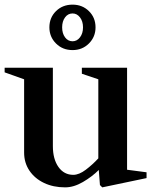

<svg xmlns="http://www.w3.org/2000/svg" viewBox="-31 -792 654 828"><path d="M250 16Q199 16 159 -3Q119 -22 96 -56Q73 -90 73 -134V-450L-11 -480V-500H197V-162Q197 -106 221 -72Q245 -38 285 -38Q310 -38 339 -60Q368 -82 393 -109V-450L322 -474V-500H517V-60L601 -49V-24L410 16L400 6L395 -59Q366 -30 326.5 -7Q287 16 250 16ZM282 -576Q239 -576 210.5 -604.5Q182 -633 182 -674Q182 -716 210.5 -744Q239 -772 282 -772Q324 -772 352.5 -744Q381 -716 381 -674Q381 -633 352.5 -604.5Q324 -576 282 -576ZM282 -614Q301 -614 314 -631Q327 -648 327 -674Q327 -700 314 -717Q301 -734 282 -734Q262 -734 249.5 -717Q237 -700 237 -674Q237 -648 249.5 -631Q262 -614 282 -614Z"/></svg>

Font: Wittgenstein Semibold
Style: Regular
Weight: 600
Designer: Jörg Drees
Foundry: Jörg Drees
Version: Version 1.303; ttfautohint (v1.8.4.7-5d5b)